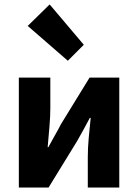

<svg xmlns="http://www.w3.org/2000/svg" viewBox="-20 -846 623 866"><path d="M65 0V-496H207V-358Q207 -321 203 -274.5Q199 -228 195 -182H198Q210 -205 227 -234.5Q244 -264 255 -286L384 -496H518V0H376V-138Q376 -176 380 -222Q384 -268 389 -314H385Q373 -291 356.5 -261Q340 -231 328 -210L199 0ZM286 -572 105 -729 204 -826 358 -644Z"/></svg>

Font: Font
Style: ¶
Weight: 700
Designer: Paul D. Hunt
Foundry: Adobe Systems Incorporated
Version: Version 3.000